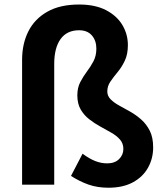

<svg xmlns="http://www.w3.org/2000/svg" viewBox="-20 -830 740 863"><path d="M467.4 13.8Q418.2 13.8 378.2 -0.2Q338.3 -14.1 299.1 -39.3L351.1 -139.1Q380.8 -117 407.7 -106.3Q434.5 -95.7 461.7 -95.7Q495.8 -95.7 515.1 -114.8Q534.5 -133.9 534.5 -160.7Q534.5 -185.1 519.5 -202.5Q504.4 -219.8 481 -233.2Q457.6 -246.7 431 -261.2Q404.4 -275.7 381.1 -293.9Q357.7 -312.1 342.6 -338Q327.6 -363.9 327.6 -401.5Q327.6 -435.5 340.7 -460.7Q353.8 -485.9 370.3 -507.9Q386.9 -529.9 400 -554.4Q413.1 -578.9 413.1 -611.4Q413.1 -647.4 393 -670.7Q372.9 -694 335.3 -694Q280.6 -694 252.2 -654.3Q223.7 -614.6 223.7 -542.2V0H79.3V-560.6Q79.3 -633.3 107.6 -689.3Q136 -745.4 193 -777.5Q249.9 -809.7 335.7 -809.7Q408 -809.7 456.9 -784.2Q505.8 -758.6 530.3 -717.2Q554.8 -675.7 554.8 -627.5Q554.8 -586 540.9 -557Q527 -527.9 508.6 -505.8Q490.1 -483.7 476.2 -463.3Q462.3 -443 462.3 -419.1Q462.3 -398.6 477.4 -383.5Q492.4 -368.3 515.8 -355.6Q539.2 -343 565.4 -328.1Q591.6 -313.2 615 -292.5Q638.3 -271.9 653.4 -242Q668.4 -212.1 668.4 -167.4Q668.4 -117.4 645.2 -76Q622 -34.6 577.2 -10.4Q532.5 13.8 467.4 13.8Z"/></svg>

Font: Noto Sans HK Thin
Style: Regular
Weight: 100
Designer: Ryoko NISHIZUKA 西塚涼子 (kana, bopomofo & ideographs); Paul D. Hunt (Latin, Greek & Cyrillic); Sandoll Communications 산돌커뮤니
Foundry: Adobe
Version: Version 2.004-H2;hotconv 1.0.118;makeotfexe 2.5.65603